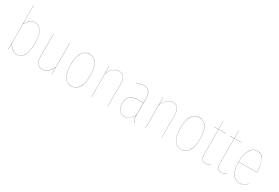

<svg xmlns="http://www.w3.org/2000/svg" viewBox="67 -1750 4035 2779"><g transform="rotate(30 2084.5 -360.5)"><path d="M249 -526.9Q320.8 -526.9 357.9 -460.4Q395 -394 395 -264.2Q395 -132.3 357.2 -61.8Q319.3 8.8 246.1 8.8Q158.7 8.8 104 -98.1V0H102.1V-730H104V-421.9Q132.8 -471.7 167.2 -499.3Q201.7 -526.9 249 -526.9ZM246.1 6.8Q318.4 6.8 355.7 -63.2Q393.1 -133.3 393.1 -264.2Q393.1 -393.1 356.7 -459Q320.3 -524.9 249 -524.9Q202.6 -524.9 168.7 -497.8Q134.8 -470.7 104 -418.5V-101.1Q160.2 6.8 246.1 6.8Z M829.1 -517.1V0H827.1V-116.2Q771 8.8 675.8 8.8Q619.6 8.8 588.9 -29.3Q558.1 -67.4 558.1 -133.8V-517.1H560.1V-133.8Q560.1 -68.4 590.3 -30.8Q620.6 6.8 675.8 6.8Q769.5 6.8 827.1 -120.1V-517.1Z M1160.6 -526.9Q1237.8 -526.9 1280.3 -461.2Q1322.8 -395.5 1322.8 -262.2Q1322.8 -125 1279.8 -58.1Q1236.8 8.8 1158.7 8.8Q1081.1 8.8 1038.3 -57.9Q995.6 -124.5 995.6 -257.8Q995.6 -394 1039.3 -460.4Q1083 -526.9 1160.6 -526.9ZM997.6 -257.8Q997.6 -125 1039.6 -59.1Q1081.5 6.8 1158.7 6.8Q1235.8 6.8 1278.3 -59.8Q1320.8 -126.5 1320.8 -262.2Q1320.8 -394.5 1279.1 -459.7Q1237.3 -524.9 1160.6 -524.9Q1084 -524.9 1040.8 -458.7Q997.6 -392.6 997.6 -257.8Z M1654.3 -526.9Q1710.4 -526.9 1737.3 -487.3Q1764.2 -447.8 1764.2 -377.9V0H1762.2V-377.9Q1762.2 -447.3 1736.1 -486.1Q1710 -524.9 1654.3 -524.9Q1553.7 -524.9 1491.2 -387.2V0H1489.3V-517.1H1491.2V-391.1Q1554.2 -526.9 1654.3 -526.9Z M2186 -109.9Q2186 -53.2 2194.8 -28.1Q2203.6 -2.9 2229 6.8L2228 8.8Q2202.1 -1.5 2192.9 -26.1Q2183.6 -50.8 2183.6 -104.5Q2139.2 8.8 2046.9 8.8Q1985.8 8.8 1952.4 -33.7Q1918.9 -76.2 1918.9 -145Q1918.9 -221.2 1963.9 -262.7Q2008.8 -304.2 2091.8 -304.2H2183.6V-372.1Q2183.6 -446.3 2157 -485.6Q2130.4 -524.9 2069.8 -524.9Q2014.6 -524.9 1948.7 -491.2V-493.2Q2013.2 -526.9 2069.8 -526.9Q2131.3 -526.9 2158.7 -487.3Q2186 -447.8 2186 -372.1ZM2046.9 6.8Q2095.2 6.8 2127.9 -22Q2160.6 -50.8 2183.6 -108.4V-301.8H2091.8Q2009.8 -301.8 1965.3 -261Q1920.9 -220.2 1920.9 -145Q1920.9 -76.7 1953.6 -34.9Q1986.3 6.8 2046.9 6.8Z M2556.6 -526.9Q2612.8 -526.9 2639.6 -487.3Q2666.5 -447.8 2666.5 -377.9V0H2664.6V-377.9Q2664.6 -447.3 2638.4 -486.1Q2612.3 -524.9 2556.6 -524.9Q2456.1 -524.9 2393.6 -387.2V0H2391.6V-517.1H2393.6V-391.1Q2456.5 -526.9 2556.6 -526.9Z M2994.1 -526.9Q3071.3 -526.9 3113.8 -461.2Q3156.2 -395.5 3156.2 -262.2Q3156.2 -125 3113.3 -58.1Q3070.3 8.8 2992.2 8.8Q2914.6 8.8 2871.8 -57.9Q2829.1 -124.5 2829.1 -257.8Q2829.1 -394 2872.8 -460.4Q2916.5 -526.9 2994.1 -526.9ZM2831.1 -257.8Q2831.1 -125 2873 -59.1Q2915 6.8 2992.2 6.8Q3069.3 6.8 3111.8 -59.8Q3154.3 -126.5 3154.3 -262.2Q3154.3 -394.5 3112.5 -459.7Q3070.8 -524.9 2994.1 -524.9Q2917.5 -524.9 2874.3 -458.7Q2831.1 -392.6 2831.1 -257.8Z M3477.5 -21 3478.5 -19Q3441.9 8.8 3401.9 8.8Q3361.8 8.8 3339.4 -17.8Q3316.9 -44.4 3316.9 -92.8V-515.1H3245.6V-517.1H3316.9V-650.9H3318.8V-517.1H3438.5V-515.1H3318.8V-92.8Q3318.8 -44.9 3340.8 -19Q3362.8 6.8 3401.9 6.8Q3441.4 6.8 3477.5 -21Z M3741.2 -21 3742.2 -19Q3705.6 8.8 3665.5 8.8Q3625.5 8.8 3603 -17.8Q3580.6 -44.4 3580.6 -92.8V-515.1H3509.3V-517.1H3580.6V-650.9H3582.5V-517.1H3702.1V-515.1H3582.5V-92.8Q3582.5 -44.9 3604.5 -19Q3626.5 6.8 3665.5 6.8Q3705.1 6.8 3741.2 -21Z M4109.4 -288.1Q4109.4 -266.1 4108.4 -252H3805.2Q3805.7 -128.4 3848.4 -60.8Q3891.1 6.8 3964.4 6.8Q4002.4 6.8 4031.2 -7.3Q4060.1 -21.5 4089.4 -51.8L4090.3 -49.8Q4060.1 -19.5 4031.7 -5.4Q4003.4 8.8 3964.4 8.8Q3889.6 8.8 3846.4 -59.8Q3803.2 -128.4 3803.2 -252.9Q3803.2 -381.3 3846.4 -454.1Q3889.6 -526.9 3964.4 -526.9Q4036.6 -526.9 4073 -460.9Q4109.4 -395 4109.4 -288.1ZM4106.4 -253.9Q4107.4 -267.1 4107.4 -288.1Q4107.4 -357.4 4093 -409.2Q4078.6 -460.9 4045.7 -492.9Q4012.7 -524.9 3964.4 -524.9Q3891.1 -524.9 3848.1 -452.9Q3805.2 -380.9 3805.2 -253.9Z"/></g></svg>

Font: Fira Sans Compressed Two
Style: Regular
Weight: 100
Width: 1
Designer: Carrois Corporate & Edenspiekermann AG
Foundry: Carrois Corporate GbR & Edenspiekermann AG
Version: Version 4.203;PS 004.203;hotconv 1.0.88;makeotf.lib2.5.64775